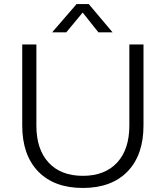

<svg xmlns="http://www.w3.org/2000/svg" viewBox="-20 -920 820 950"><path d="M390 10Q248 10 169 -71.5Q90 -153 90 -299V-700H160V-299Q160 -181 220.5 -115.5Q281 -50 390 -50Q499 -50 559.5 -115.5Q620 -181 620 -299V-700H690V-299Q690 -153 611 -71.5Q532 10 390 10ZM537 -760H467L389 -858L308 -760H238L359 -900H419Z"/></svg>

Font: Goli Light
Style: Regular
Weight: 300
Designer: jaikishan Patel
Foundry: MagicType
Version: Version 1.000